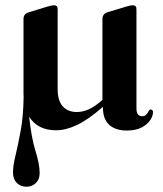

<svg xmlns="http://www.w3.org/2000/svg" viewBox="-20 -486 620 731"><path d="M463 11Q420.5 11 396.5 -10.2Q372.5 -31.5 372 -74L371.5 -79Q317.5 -31.5 274.5 -10.8Q231.5 10 193.5 10Q123.5 10 91 -41.5Q99.5 39 115.2 89.2Q131 139.5 131 173.5Q131 196.5 116.5 210.8Q102 225 80.5 225Q58.5 225 44 210.5Q29.5 196 29.5 171Q29.5 145 39 106Q48.5 67 58.8 11.5Q69 -44 70 -119.5Q69.5 -122 69.5 -125V-414Q69.5 -432.5 87.5 -438.5L159 -460.5Q177 -466 185.5 -466Q199.5 -466 199.5 -451.5V-146.5Q199.5 -102.5 219 -81Q238.5 -59.5 272.5 -59.5Q316.5 -59.5 361.5 -98.5L370 -106V-413.5Q370 -432.5 388 -439L459.5 -460.5Q476.5 -466 485.5 -466Q499.5 -466 499.5 -451.5V-73.5Q499.5 -43.5 521.5 -43.5Q531.5 -43.5 537 -49.8Q542.5 -56 545.8 -62.5Q549 -69 553 -69Q562.5 -69 562.5 -58.5Q562.5 -45 552 -28.8Q541.5 -12.5 519.5 -0.8Q497.5 11 463 11Z"/></svg>

Font: Fraunces 72pt SemiBold
Style: Regular
Weight: 600
Version: Version 1.000;[b76b70a41]